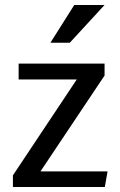

<svg xmlns="http://www.w3.org/2000/svg" viewBox="-20 -753 485 773"><path d="M55 -497H401V-449L143 -63H413L402 0H32V-47L289 -433H55ZM279 -733H401L261 -581H183Z"/></svg>

Font: Rosario Light
Style: Regular
Weight: 400
Version: Version 1.101; ttfautohint (v1.8.1.43-b0c9)